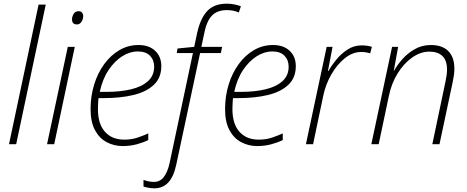

<svg xmlns="http://www.w3.org/2000/svg" viewBox="-20 -785 2543 1045"><path d="M29 0 190 -760H229L68 0Z M399 -652Q372 -652 372 -679Q372 -695 381 -709.5Q390 -724 407 -724Q421 -724 427 -716Q433 -708 433 -698Q433 -681 423.5 -666.5Q414 -652 399 -652ZM236 0 349 -530H387L275 0Z M648 10Q601 10 561 -11Q521 -32 497 -76.5Q473 -121 473 -191Q473 -262 492.5 -325Q512 -388 547.5 -436.5Q583 -485 630.5 -512.5Q678 -540 734 -540Q791 -540 824.5 -508.5Q858 -477 858 -425Q858 -362 817.5 -323.5Q777 -285 706.5 -268Q636 -251 545 -251H516Q515 -240 514 -224Q513 -208 513 -191Q513 -111 551 -68Q589 -25 656 -25Q696 -25 728.5 -36Q761 -47 787 -59V-23Q762 -10 725.5 0Q689 10 648 10ZM523 -285H560Q635 -285 693.5 -299Q752 -313 785.5 -343.5Q819 -374 819 -422Q819 -458 796.5 -481.5Q774 -505 730 -505Q687 -505 645.5 -479Q604 -453 571 -404Q538 -355 523 -285Z M820 240Q806 240 788.5 237Q771 234 761 230V194Q789 205 818 205Q851 205 871.5 178.5Q892 152 903 103L1030 -496H942L946 -521L1037 -530L1053 -605Q1070 -684 1107.5 -724.5Q1145 -765 1215 -765Q1238 -765 1258 -760.5Q1278 -756 1291 -751L1280 -717Q1251 -730 1215 -730Q1162 -730 1133 -699.5Q1104 -669 1091 -601L1076 -530H1189L1182 -496H1069L940 108Q926 176 896 208Q866 240 820 240Z M1380 10Q1333 10 1293 -11Q1253 -32 1229 -76.5Q1205 -121 1205 -191Q1205 -262 1224.5 -325Q1244 -388 1279.5 -436.5Q1315 -485 1362.5 -512.5Q1410 -540 1466 -540Q1523 -540 1556.5 -508.5Q1590 -477 1590 -425Q1590 -362 1549.5 -323.5Q1509 -285 1438.5 -268Q1368 -251 1277 -251H1248Q1247 -240 1246 -224Q1245 -208 1245 -191Q1245 -111 1283 -68Q1321 -25 1388 -25Q1428 -25 1460.5 -36Q1493 -47 1519 -59V-23Q1494 -10 1457.5 0Q1421 10 1380 10ZM1255 -285H1292Q1367 -285 1425.5 -299Q1484 -313 1517.5 -343.5Q1551 -374 1551 -422Q1551 -458 1528.5 -481.5Q1506 -505 1462 -505Q1419 -505 1377.5 -479Q1336 -453 1303 -404Q1270 -355 1255 -285Z M1645 0 1758 -530H1790L1765 -399H1768Q1784 -428 1810 -460Q1836 -492 1871 -515Q1906 -538 1948 -538Q1980 -538 2004 -530L1995 -495Q1985 -498 1973 -500Q1961 -502 1945 -502Q1900 -502 1858 -469Q1816 -436 1784 -381Q1752 -326 1739 -262L1684 0Z M2001 0 2114 -530H2147L2123 -399H2124Q2141 -430 2169.5 -462.5Q2198 -495 2237.5 -517.5Q2277 -540 2325 -540Q2387 -540 2420 -507Q2453 -474 2453 -411Q2453 -394 2450.5 -375.5Q2448 -357 2444 -339L2372 0H2333L2405 -343Q2409 -362 2411 -377Q2413 -392 2413 -406Q2413 -456 2388 -480Q2363 -504 2317 -504Q2269 -504 2223.5 -472Q2178 -440 2144.5 -386Q2111 -332 2097 -265L2041 0Z"/></svg>

Font: Noto Sans Disp ExtLt
Style: Italic
Weight: 200
Italic angle: -12°
Designer: Monotype Design Team
Foundry: Monotype Imaging Inc.
Version: Version 2.000;GOOG;noto-source:20170915:90ef993387c0